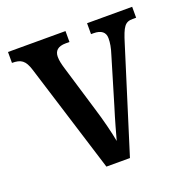

<svg xmlns="http://www.w3.org/2000/svg" viewBox="-102 -632 711 728"><g transform="rotate(-20 253.5 -268.0)"><path d="M70 -440 207 0H302L432 -415C451 -477 461 -492 492 -492H506V-536H324V-492H334C365 -492 381 -479 381 -455C381 -436 378 -418 369 -390L314 -206C298 -155 284 -104 277 -78C271 -112 256 -172 241 -220L185 -406C180 -423 176 -438 176 -454C176 -478 190 -492 222 -492H237V-536H5V-492C41 -492 57 -482 70 -440Z"/></g></svg>

Font: Noto Serif Hebrew Condensed Medium
Style: Regular
Weight: 500
Width: 3
Designer: Monotype Design Team
Foundry: Monotype Imaging Inc.
Version: Version 2.004